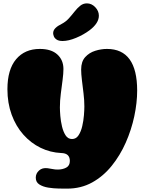

<svg xmlns="http://www.w3.org/2000/svg" viewBox="-20 -1104 848 1138"><path d="M378 14Q359 14 328 13.5Q297 13 266 8Q235 3 213.5 -10.5Q192 -24 192 -51Q192 -76 211.5 -93.5Q231 -111 262 -107Q278 -105 292 -102Q306 -99 322 -99Q351 -99 372.5 -110.5Q394 -122 394 -150Q394 -196 343 -197Q278 -200 220.5 -228Q163 -256 118.5 -306Q74 -356 49 -424.5Q24 -493 24 -575Q24 -692 75.5 -753Q127 -814 216 -814Q284 -814 320 -781Q356 -748 356 -695Q356 -669 351 -630.5Q346 -592 340.5 -549.5Q335 -507 335 -467Q335 -448 337.5 -417Q340 -386 347.5 -354.5Q355 -323 369 -301.5Q383 -280 407 -280Q431 -280 445.5 -302Q460 -324 467.5 -356.5Q475 -389 477.5 -421Q480 -453 480 -473Q480 -510 475 -551Q470 -592 465.5 -629Q461 -666 461 -692Q461 -739 485 -765.5Q509 -792 544.5 -803Q580 -814 614 -814Q793 -814 793 -567Q793 -495 776 -415Q759 -335 725.5 -259Q692 -183 642 -121Q592 -59 526 -22.5Q460 14 378 14ZM351 -861Q328 -861 315.5 -869.5Q303 -878 299 -889Q295 -900 295 -907Q295 -924 308.5 -937.5Q322 -951 345 -962Q370 -975 388 -995Q406 -1015 422 -1035.5Q438 -1056 455.5 -1070Q473 -1084 495 -1084Q523 -1084 544.5 -1061.5Q566 -1039 566 -1011Q566 -966 510 -924Q475 -898 430.5 -879.5Q386 -861 351 -861Z"/></svg>

Font: Matemasie
Style: Regular
Weight: 400
Designer: Adam Yeo
Version: Version 1.001; ttfautohint (v1.8.4.7-5d5b)